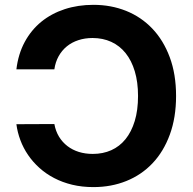

<svg xmlns="http://www.w3.org/2000/svg" viewBox="-20 -757 792 787"><path d="M202.8 -248.6Q208.1 -219.5 221.9 -196.7Q235.8 -174 256.4 -158.2Q277 -142.4 303.3 -134.2Q329.5 -126.1 360.4 -126.1Q402 -126.1 436.1 -141.3Q470.2 -156.6 494.5 -186.6Q518.8 -216.6 532.3 -261Q545.8 -305.4 545.8 -363.6Q545.8 -420.5 532.5 -464.7Q519.2 -508.9 494.9 -539.2Q470.5 -569.6 436.1 -585.4Q401.6 -601.2 359.4 -601.2Q327.8 -601.2 301 -592.3Q274.1 -583.5 253.9 -566.9Q233.7 -550.4 220.3 -526.5Q207 -502.5 202.8 -472.7H47.2Q54.7 -535.5 81.3 -584.9Q108 -634.2 149.5 -668Q191.1 -701.7 245.4 -719.5Q299.7 -737.2 362.9 -737.2Q435 -737.2 497 -712.4Q558.9 -687.5 604.4 -639.7Q649.9 -592 675.8 -522.4Q701.7 -452.8 701.7 -363.6Q701.7 -274.9 676.1 -205.3Q650.6 -135.7 605.3 -87.9Q560 -40.1 498 -15.1Q436.1 9.9 362.9 9.9Q316.4 9.9 275.9 0.2Q235.4 -9.6 201.9 -27.2Q168.3 -44.7 141.5 -68.9Q114.7 -93 95.2 -121.6Q75.6 -150.2 63.6 -182.4Q51.5 -214.5 47.2 -247.9Z"/></svg>

Font: Cannonade
Style: Bold
Weight: 700
Designer: Rasmus Andersson
Foundry: rsms
Version: Version 3.012;git-f93a4a705